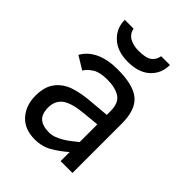

<svg xmlns="http://www.w3.org/2000/svg" viewBox="-212 -836 961 961"><g transform="rotate(45 268.5 -356.0)"><path d="M374 0V-64Q335 -29.8 295.4 -7.3Q255.9 15.1 206.1 15.1Q132.8 15.1 93 -29.5Q53.2 -74.2 53.2 -144Q53.2 -196.8 74 -231.7Q94.7 -266.6 134 -286.9Q173.3 -307.1 248 -315.9L374 -327.1V-352.1Q374 -411.1 341.1 -432.6Q308.1 -454.1 250 -454.1Q198.2 -454.1 170.2 -436Q142.1 -418 129.9 -397L61 -439Q84.5 -481.4 132.6 -504.2Q180.7 -526.9 252 -526.9Q362.3 -526.9 410.2 -486.8Q458 -446.8 458 -348.1V0ZM374 -259.8 292 -252Q208.5 -244.6 174.3 -219.5Q140.1 -194.3 140.1 -146Q140.1 -100.1 163.1 -80.1Q186 -60.1 231.9 -60.1Q251 -60.1 269.5 -67.1Q288.1 -74.2 306.2 -84.7Q324.2 -95.2 341.1 -108.6Q357.9 -122.1 374 -134.8ZM420.9 -727.1Q420.9 -666.5 378.9 -627.7Q336.9 -588.9 260.3 -588.9Q186 -588.9 143.6 -628.4Q101.1 -668 101.1 -727.1H163.1Q169.9 -695.8 195.6 -680.9Q221.2 -666 259.3 -666Q309.1 -666 331.1 -680.9Q353 -695.8 358.9 -727.1Z"/></g></svg>

Font: Lorenzo Sans
Style: Regular
Weight: 400
Foundry: Intel Corporation
Version: Version 1.00; ttfautohint (v1.5)